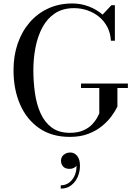

<svg xmlns="http://www.w3.org/2000/svg" viewBox="-20 -780 784 1108"><path d="M447.5 -298H718V-272H657.5V-165Q646.5 -141.5 625 -111.5Q603.5 -81.5 570.2 -53.8Q537 -26 490.5 -8Q444 10 383 10Q279 10 206.5 -40Q134 -90 96 -177Q58 -264 58 -375Q58 -458.5 82.2 -528.8Q106.5 -599 151.5 -651Q196.5 -703 259 -731.5Q321.5 -760 397.5 -760Q447 -760 492.2 -742.8Q537.5 -725.5 572 -695.5L623 -750H643V-545H620Q617.5 -589 599.5 -623.8Q581.5 -658.5 552 -682.8Q522.5 -707 485.2 -720Q448 -733 407.5 -733Q342.5 -733 297.2 -703Q252 -673 224.8 -622Q197.5 -571 185 -507Q172.5 -443 172.5 -375Q172.5 -307 181.8 -242.5Q191 -178 214.2 -126.2Q237.5 -74.5 278.5 -44Q319.5 -13.5 383 -13.5Q429.5 -13.5 460.8 -27.5Q492 -41.5 510.8 -61Q529.5 -80.5 539.5 -98.8Q549.5 -117 553 -125V-272H447.5ZM330.5 308.5V289.5Q359.5 289.5 381.2 272.2Q403 255 413.8 225.8Q424.5 196.5 420.5 162H426.5Q427.5 168 422 175.8Q416.5 183.5 406.2 189Q396 194.5 382.5 194.5Q356.5 194.5 344.2 180.8Q332 167 332 147.5Q332 134 339 123.2Q346 112.5 358.2 106.2Q370.5 100 385.5 100Q409 100 425.2 119.5Q441.5 139 441.5 177Q441.5 209.5 428.8 239.8Q416 270 391.2 289.2Q366.5 308.5 330.5 308.5Z"/></svg>

Font: BodoniModa 10 Custom
Style: Regular
Weight: 400
Designer: Owen Earl
Foundry: indestructible type
Version: Version 2.005